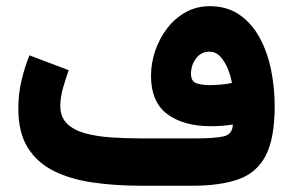

<svg xmlns="http://www.w3.org/2000/svg" viewBox="-20 -594 936 614"><path d="M724.6 -195.8Q690.9 -190.4 653.8 -190.4Q566.9 -190.4 514.9 -229.2Q462.9 -268.1 462.9 -351.6Q462.9 -392.1 476.3 -431.4Q489.7 -470.7 514.4 -503.2Q539.1 -535.6 573.7 -554.9Q608.4 -574.2 650.9 -574.2Q706.5 -574.2 746.1 -546.6Q785.6 -519 810.5 -473.1Q835.4 -427.2 846.9 -370.4Q858.4 -313.5 858.4 -254.9Q858.4 -152.3 830.1 -97.2Q801.8 -42 743.4 -21Q685.1 0 594.7 0H432.1Q349.1 0 277.6 -10.3Q206.1 -20.5 152.3 -47.1Q98.6 -73.7 68.6 -122.1Q38.6 -170.4 38.6 -247.1Q38.6 -293.5 48.8 -336.9Q59.1 -380.4 74.2 -417L199.7 -369.6Q191.4 -346.2 182.1 -314.9Q172.9 -283.7 172.9 -254.9Q172.9 -219.7 194.3 -198.7Q215.8 -177.7 252.4 -167.7Q289.1 -157.7 335.4 -154.5Q381.8 -151.4 432.1 -151.4H605.5Q663.6 -151.4 693.6 -157.5Q723.6 -163.6 724.6 -195.8ZM649.9 -321.8Q668 -321.8 686.3 -323.5Q704.6 -325.2 721.7 -328.6Q718.3 -349.6 709 -372.8Q699.7 -396 685.1 -412.4Q670.4 -428.7 649.9 -428.7Q622.6 -428.7 606.7 -407Q590.8 -385.3 590.8 -357.9Q590.8 -333.5 608.6 -327.6Q626.5 -321.8 649.9 -321.8Z"/></svg>

Font: Vazirmatn RD UI Black
Style: Regular
Weight: 900
Designer: Saber Rastikerdar
Foundry: Saber Rastikerdar
Version: Version 33.003